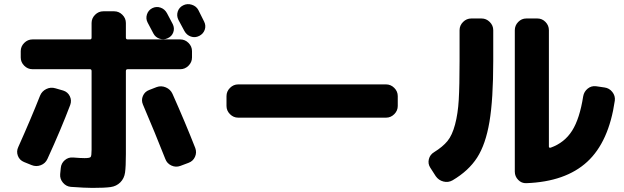

<svg xmlns="http://www.w3.org/2000/svg" viewBox="-20 -852 3040 935"><path d="M858 -660Q881 -660 898 -643Q915 -626 915 -603V-572Q915 -549 898 -532Q881 -515 858 -515H602Q593 -515 593 -506V-102Q593 -41 589 -12Q585 17 566 36Q547 55 518.5 59Q490 63 430 63Q395 63 325 58Q302 56 286.5 37.5Q271 19 273 -4L276 -34Q278 -57 295.5 -72Q313 -87 336 -85Q372 -82 392 -82Q417 -82 421.5 -87.5Q426 -93 426 -123V-506Q426 -515 418 -515H138Q115 -515 98 -532Q81 -549 81 -572V-603Q81 -626 98 -643Q115 -660 138 -660H418Q426 -660 426 -669V-740Q426 -763 443 -780Q460 -797 483 -797H536Q559 -797 576 -780Q593 -763 593 -740V-669Q593 -660 602 -660ZM793 -788Q798 -779 807 -761.5Q816 -744 821 -735Q831 -715 824 -695Q817 -675 797 -666Q778 -657 757.5 -663.5Q737 -670 727 -689Q722 -698 713 -715.5Q704 -733 699 -742Q689 -761 695.5 -781.5Q702 -802 721 -812Q741 -822 761.5 -815Q782 -808 793 -788ZM946 -803Q951 -793 960.5 -774Q970 -755 974 -747Q984 -727 977 -707Q970 -687 950 -677Q930 -667 909.5 -674Q889 -681 878 -701Q869 -719 849 -755Q839 -775 845.5 -795.5Q852 -816 872 -826Q892 -836 914 -829Q936 -822 946 -803ZM97 -63Q75 -72 67 -93.5Q59 -115 69 -136Q130 -272 175 -386Q184 -408 205.5 -418.5Q227 -429 250 -422L288 -411Q310 -404 320 -383.5Q330 -363 322 -341Q277 -222 211 -78Q201 -56 178.5 -47.5Q156 -39 134 -48ZM858 -44Q836 -36 814.5 -46Q793 -56 785 -78Q735 -205 676 -343Q667 -364 676 -385Q685 -406 707 -414L743 -428Q765 -436 787.5 -426.5Q810 -417 820 -395Q882 -256 931 -131Q939 -109 929.5 -88Q920 -67 898 -59Z M1140 -279Q1117 -279 1100 -296Q1083 -313 1083 -336V-384Q1083 -407 1100 -424Q1117 -441 1140 -441H1860Q1883 -441 1900 -424Q1917 -407 1917 -384V-336Q1917 -313 1900 -296Q1883 -279 1860 -279Z M2543 40Q2520 41 2503.5 24Q2487 7 2487 -16V-705Q2487 -728 2503.5 -745Q2520 -762 2543 -762H2597Q2620 -762 2636.5 -745Q2653 -728 2653 -705V-138Q2653 -131 2662 -133Q2729 -157 2766 -215.5Q2803 -274 2820 -383Q2824 -406 2842 -420.5Q2860 -435 2883 -432L2924 -426Q2947 -423 2962 -404Q2977 -385 2974 -362Q2945 -161 2839.5 -64Q2734 33 2543 40ZM2102 6 2075 -36Q2063 -55 2068.5 -77Q2074 -99 2094 -111Q2136 -137 2159 -165Q2182 -193 2196 -245.5Q2210 -298 2214 -366Q2218 -434 2218 -555V-705Q2218 -728 2235 -745Q2252 -762 2275 -762H2325Q2348 -762 2365 -745Q2382 -728 2382 -705V-555Q2382 -368 2363.5 -258.5Q2345 -149 2303.5 -84.5Q2262 -20 2184 26Q2163 38 2139.5 32Q2116 26 2102 6Z"/></svg>

Font: Rounded Mplus 1c ExtraBold
Style: Regular
Weight: 800
Version: Version 1.059.20150529